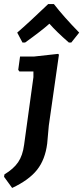

<svg xmlns="http://www.w3.org/2000/svg" viewBox="-68 -734 411 948"><path d="M43 -524 17 -573Q74 -622 170 -714H198Q246 -652 323 -573L284 -524H272Q211 -577 176 -617Q137 -582 56 -524ZM219 -468 223 -464 173 -114 165 -25Q155 54 115 104.5Q75 155 -8 194L-48 139L-46 127Q-1 100 21.5 67Q44 34 51 -19L97 -353V-381H28L22 -389L31 -455H101Z"/></svg>

Font: Alegreya Sans SC
Style: Bold Italic
Weight: 700
Italic angle: -7°
Designer: Juan Pablo del Peral
Foundry: Huerta Tipografica
Version: Version 2.007